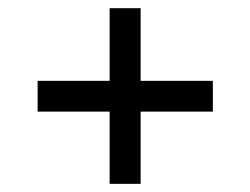

<svg xmlns="http://www.w3.org/2000/svg" viewBox="-20 -537 607 466"><path d="M321.3 -340.8V-517.1H246.1V-340.8H71.3V-266.1H246.1V-90.8H321.3V-266.1H496.6V-340.8Z"/></svg>

Font: Estedad Medium
Style: Regular
Weight: 500
Designer: Amin Abedi
Version: Version 7.3